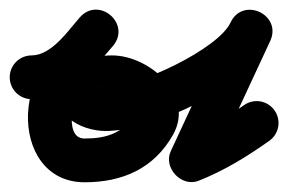

<svg xmlns="http://www.w3.org/2000/svg" viewBox="-65 -330 593 395"><path d="M-45 -170.9C-44.9 -146 -24.7 -125.9 0.1 -126C76.1 -126.2 120.9 -182.7 166.7 -234.7C186.3 -256.9 178.8 -282.9 161.6 -297.7C144.4 -312.5 117.6 -316.1 98.5 -293.4C49.3 -234.7 -4 -177.3 -7.4 -95.8C-7.4 -95.8 -7.4 -95.8 -7.4 -95.8C-7.4 -95.8 -7.4 -95.8 -7.4 -95.8C-10.2 -23 28.9 45 109 45C187.1 45 252 16.7 291.1 -53C336.4 -134 241.9 -216.2 165.3 -216C165.3 -216 165.4 -216 165.5 -216C165.6 -216 165.7 -216 165.7 -216C123.1 -216.3 82.2 -198.3 63.4 -158C34.4 -95.8 100.7 -60.5 152.4 -60.5C249.1 -60.5 447 -151.6 490.8 -245.5C503.5 -272.6 489.4 -295.7 469 -305.2C448.6 -314.7 421.8 -310.6 409.2 -283.4C368.2 -195.3 327.3 -107.1 286.3 -19C278.4 -1.9 283.9 16.8 295.8 29.5C307.8 42.1 326.1 48.8 343.6 41.9C395.7 21.4 443.5 -8 489 -40.3C509.3 -54.7 514.1 -82.7 499.7 -103C485.3 -123.3 457.3 -128.1 437 -113.7C397.4 -85.7 356 -59.7 310.7 -41.9C293.1 -35 303.5 -11.2 320.2 6.5C336.9 24.3 360 36.1 367.9 19C408.9 -69.2 449.9 -157.4 490.8 -245.5C503.4 -272.7 489.4 -295.8 469 -305.3C448.6 -314.8 421.9 -310.7 409.2 -283.5C383.8 -229 217.9 -150.5 152.4 -150.5C125.5 -150.5 139.9 -161 146 -139C147.1 -135.1 147.4 -131.6 147 -127.6C146.8 -125 143.9 -117.6 145 -120C147.7 -125.8 160 -126 165.1 -126C165.1 -126 165.2 -126 165.3 -126C165.4 -126 165.5 -126 165.5 -126C182.6 -126 216.6 -104.3 212.5 -97C189.6 -56.1 154.4 -45 109 -45C84 -45 81.8 -72.5 82.6 -92.2C82.6 -92.2 82.6 -92.2 82.6 -92.2C82.6 -92.2 82.6 -92.2 82.6 -92.2C84.9 -149 132.9 -194.3 167.5 -235.6C186.5 -258.2 179.3 -284 162.4 -298.6C145.4 -313.1 118.9 -316.5 99.3 -294.3C74.5 -266.2 41.1 -216.1 -0.1 -216C-25 -215.9 -45.1 -195.7 -45 -170.9Z"/></svg>

Font: FRB American Cursive Guidelines Black
Style: Bold Italic
Weight: 900
Italic angle: -25°
Version: Version 2.0;Modular Font Editor K font №1